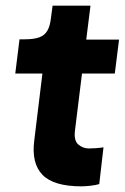

<svg xmlns="http://www.w3.org/2000/svg" viewBox="-20 -647 441 679"><path d="M268 12Q170 12 130.5 -28.5Q91 -69 101 -149L130 -387H34L49 -508H68Q100 -508 119 -515Q138 -522 147.5 -538.5Q157 -555 160 -582L166 -627H300L285 -507H401L386 -387H270L245 -184Q241 -149 257.5 -135.5Q274 -122 294 -122Q304 -122 319 -123Q334 -124 346 -126L331 4Q318 8 299 10Q280 12 268 12Z"/></svg>

Font: Inclusive Sans
Style: Bold Italic
Weight: 700
Italic angle: -7°
Designer: Olivia King
Foundry: Olivia King
Version: Version 2.004